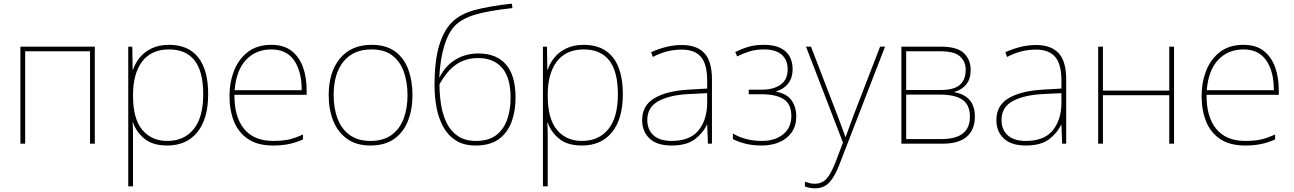

<svg xmlns="http://www.w3.org/2000/svg" viewBox="-20 -782 7041 1045"><path d="M496 -528V0H470V-503H117V0H91V-528Z M900 -538Q1005 -538 1059 -469.5Q1113 -401 1113 -269Q1113 -136 1054.5 -63Q996 10 890 10Q811 10 766 -27Q721 -64 704 -116H702Q704 -82 704 -49.5Q704 -17 704 15V232H678V-528H700L702 -402H704Q715 -437 740 -468Q765 -499 805 -518.5Q845 -538 900 -538ZM900 -513Q804 -513 754 -447.5Q704 -382 704 -265V-262Q704 -135 754.5 -75Q805 -15 890 -15Q982 -15 1034 -79Q1086 -143 1086 -269Q1086 -393 1039 -453Q992 -513 900 -513Z M1457 -538Q1525 -538 1567 -505Q1609 -472 1629 -416.5Q1649 -361 1649 -291V-266H1256Q1255 -145 1309 -80Q1363 -15 1466 -15Q1514 -15 1548.5 -22Q1583 -29 1629 -50V-23Q1591 -6 1552.5 2Q1514 10 1466 10Q1383 10 1330.5 -25Q1278 -60 1253.5 -121Q1229 -182 1229 -259Q1229 -334 1254 -397.5Q1279 -461 1329.5 -499.5Q1380 -538 1457 -538ZM1457 -513Q1373 -513 1319.5 -456.5Q1266 -400 1257 -291H1622Q1623 -390 1582 -451.5Q1541 -513 1457 -513Z M2225 -264Q2225 -187 2200.5 -124.5Q2176 -62 2125.5 -26Q2075 10 1996 10Q1920 10 1869.5 -26Q1819 -62 1794 -124Q1769 -186 1769 -264Q1769 -390 1830.5 -464Q1892 -538 2002 -538Q2082 -538 2131 -501.5Q2180 -465 2202.5 -403Q2225 -341 2225 -264ZM1796 -264Q1796 -191 1818 -134.5Q1840 -78 1884.5 -46.5Q1929 -15 1996 -15Q2066 -15 2110.5 -47Q2155 -79 2176.5 -135.5Q2198 -192 2198 -264Q2198 -333 2178.5 -389.5Q2159 -446 2116 -479.5Q2073 -513 2002 -513Q1903 -513 1849.5 -447Q1796 -381 1796 -264Z M2345 -317Q2345 -451 2370 -533.5Q2395 -616 2438 -659Q2482 -705 2562.5 -727Q2643 -749 2766 -762L2769 -738Q2639 -724 2567 -702.5Q2495 -681 2457 -643Q2420 -605 2398 -532.5Q2376 -460 2371 -362H2373Q2404 -424 2459 -457.5Q2514 -491 2584 -491Q2682 -491 2734 -431Q2786 -371 2786 -250Q2786 -177 2764 -118Q2742 -59 2694.5 -24.5Q2647 10 2569 10Q2504 10 2461 -17.5Q2418 -45 2392.5 -91.5Q2367 -138 2356 -196.5Q2345 -255 2345 -317ZM2571 -15Q2639 -15 2680 -46Q2721 -77 2740 -130.5Q2759 -184 2759 -250Q2759 -360 2712.5 -413Q2666 -466 2583 -466Q2514 -466 2463.5 -431.5Q2413 -397 2372 -323Q2372 -265 2381 -210Q2390 -155 2412 -111Q2434 -67 2473 -41Q2512 -15 2571 -15Z M3157 -538Q3262 -538 3316 -469.5Q3370 -401 3370 -269Q3370 -136 3311.5 -63Q3253 10 3147 10Q3068 10 3023 -27Q2978 -64 2961 -116H2959Q2961 -82 2961 -49.5Q2961 -17 2961 15V232H2935V-528H2957L2959 -402H2961Q2972 -437 2997 -468Q3022 -499 3062 -518.5Q3102 -538 3157 -538ZM3157 -513Q3061 -513 3011 -447.5Q2961 -382 2961 -265V-262Q2961 -135 3011.5 -75Q3062 -15 3147 -15Q3239 -15 3291 -79Q3343 -143 3343 -269Q3343 -393 3296 -453Q3249 -513 3157 -513Z M3691 -537Q3773 -537 3814 -492.5Q3855 -448 3855 -350V0H3833L3829 -103H3827Q3806 -57 3761 -23.5Q3716 10 3635 10Q3556 10 3515.5 -28Q3475 -66 3475 -129Q3475 -208 3541.5 -247.5Q3608 -287 3726 -294L3829 -300V-343Q3829 -433 3795 -472.5Q3761 -512 3691 -512Q3651 -512 3613.5 -503Q3576 -494 3533 -472L3524 -498Q3564 -516 3605.5 -526.5Q3647 -537 3691 -537ZM3728 -270Q3626 -265 3564.5 -232Q3503 -199 3503 -129Q3503 -76 3537 -45.5Q3571 -15 3635 -15Q3735 -15 3781.5 -72Q3828 -129 3829 -220V-275Z M4138 -538Q4215 -538 4254.5 -503Q4294 -468 4294 -404Q4294 -360 4271 -329Q4248 -298 4205 -285V-283Q4265 -271 4289.5 -234Q4314 -197 4314 -150Q4314 -98 4289.5 -62.5Q4265 -27 4222.5 -8.5Q4180 10 4126 10Q4075 10 4035 -0.5Q3995 -11 3969 -25V-55Q4006 -34 4044.5 -24.5Q4083 -15 4126 -15Q4197 -15 4242 -50.5Q4287 -86 4287 -151Q4287 -216 4245 -242.5Q4203 -269 4126 -269H4055V-294H4126Q4191 -294 4229 -321.5Q4267 -349 4267 -404Q4267 -457 4234 -485Q4201 -513 4138 -513Q4095 -513 4060.5 -502.5Q4026 -492 3992 -475L3982 -499Q4016 -516 4052.5 -527Q4089 -538 4138 -538Z M4367 -528H4394L4531 -172Q4549 -124 4561.5 -91Q4574 -58 4581 -37H4583Q4591 -59 4602.5 -91Q4614 -123 4631 -168L4770 -528H4797L4548 115Q4523 180 4493.5 211.5Q4464 243 4415 243Q4388 243 4361 233V207Q4375 212 4387 215Q4399 218 4415 218Q4453 218 4477.5 192Q4502 166 4527 102L4568 -6Z M5263 -402Q5263 -352 5239 -322.5Q5215 -293 5175 -282V-280Q5228 -271 5257 -238Q5286 -205 5286 -147Q5286 -77 5242.5 -38.5Q5199 0 5110 0H4886V-528H5101Q5190 -528 5226.5 -492.5Q5263 -457 5263 -402ZM5236 -402Q5236 -447 5205 -475Q5174 -503 5097 -503H4912V-292H5098Q5172 -292 5204 -320Q5236 -348 5236 -402ZM5259 -147Q5259 -211 5218.5 -239Q5178 -267 5098 -267H4912V-25H5102Q5182 -25 5220.5 -55.5Q5259 -86 5259 -147Z M5619 -537Q5701 -537 5742 -492.5Q5783 -448 5783 -350V0H5761L5757 -103H5755Q5734 -57 5689 -23.5Q5644 10 5563 10Q5484 10 5443.5 -28Q5403 -66 5403 -129Q5403 -208 5469.5 -247.5Q5536 -287 5654 -294L5757 -300V-343Q5757 -433 5723 -472.5Q5689 -512 5619 -512Q5579 -512 5541.5 -503Q5504 -494 5461 -472L5452 -498Q5492 -516 5533.5 -526.5Q5575 -537 5619 -537ZM5656 -270Q5554 -265 5492.5 -232Q5431 -199 5431 -129Q5431 -76 5465 -45.5Q5499 -15 5563 -15Q5663 -15 5709.5 -72Q5756 -129 5757 -220V-275Z M5983 -528V-289H6344V-528H6370V0H6344V-264H5983V0H5957V-528Z M6748 -538Q6816 -538 6858 -505Q6900 -472 6920 -416.5Q6940 -361 6940 -291V-266H6547Q6546 -145 6600 -80Q6654 -15 6757 -15Q6805 -15 6839.5 -22Q6874 -29 6920 -50V-23Q6882 -6 6843.5 2Q6805 10 6757 10Q6674 10 6621.5 -25Q6569 -60 6544.5 -121Q6520 -182 6520 -259Q6520 -334 6545 -397.5Q6570 -461 6620.5 -499.5Q6671 -538 6748 -538ZM6748 -513Q6664 -513 6610.5 -456.5Q6557 -400 6548 -291H6913Q6914 -390 6873 -451.5Q6832 -513 6748 -513Z"/></svg>

Font: Noto Sans Thin
Style: Regular
Weight: 100
Designer: Monotype Design Team
Foundry: Monotype Imaging Inc.
Version: Version 2.007